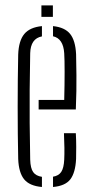

<svg xmlns="http://www.w3.org/2000/svg" viewBox="-20 -704 352 728"><path d="M126.5 -289V-325H223.5Q225 -384 225 -431.2Q225 -478.5 223.5 -502Q220 -558 181 -566.5V-605Q225.5 -600.5 245.8 -575.5Q266 -550.5 268.5 -498.5Q269 -474 269.8 -418.8Q270.5 -363.5 267.5 -289ZM49 -101.5Q47 -194.5 47 -299.2Q47 -404 49 -497.5Q51 -549.5 72 -575Q93 -600.5 139 -605V-566Q96 -558 94.5 -502Q93 -425 92.5 -363Q92 -301 92.5 -238.5Q93 -176 94.5 -98.5Q95.5 -66 105.8 -51.5Q116 -37 139 -33.5V5Q92 1 71.5 -24.2Q51 -49.5 49 -101.5ZM181 5V-34Q202.5 -37.5 212.2 -52.2Q222 -67 223.5 -98.5Q224.5 -119 224.2 -143.5Q224 -168 222.5 -199H267.5Q269 -172.5 269 -147.2Q269 -122 268.5 -101.5Q266 -49.5 246.8 -24.2Q227.5 1 181 5ZM137 -640V-683.5H180.5V-640Z"/></svg>

Font: Big Shoulders Stencil Display Light
Style: Regular
Weight: 300
Designer: Patric King
Foundry: XO Type Co
Version: Version 1.000